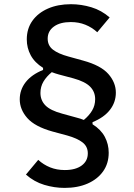

<svg xmlns="http://www.w3.org/2000/svg" viewBox="-20 -730 640 914"><path d="M497.5 -3Q497.5 48 471 85.5Q444.5 123 397.2 143.8Q350 164.5 287.5 164.5Q239 164.5 190.8 150Q142.5 135.5 103.5 101L162 31Q187 54 218.8 66.8Q250.5 79.5 288.5 79.5Q339.5 79.5 368.8 58Q398 36.5 398 0Q398 -32.5 373 -52Q348 -71.5 300 -85L229.5 -104Q145.5 -127.5 109.8 -168.2Q74 -209 74 -257Q74 -302.5 102.2 -338.8Q130.5 -375 185 -397V-407Q145 -432 126.2 -467Q107.5 -502 107.5 -542.5Q107.5 -593.5 134.2 -631Q161 -668.5 208.2 -689.2Q255.5 -710 318 -710Q366.5 -710 414.8 -695.5Q463 -681 502 -647L443 -576.5Q418 -599.5 386.5 -612.2Q355 -625 317 -625Q266 -625 236.5 -603.5Q207 -582 207 -546Q207 -513 232.2 -493.5Q257.5 -474 305.5 -461L376 -441.5Q460 -418.5 495.8 -377.8Q531.5 -337 531.5 -289Q531.5 -243 503.2 -206.8Q475 -170.5 420.5 -148.5V-138.5Q460.5 -113.5 479 -78.5Q497.5 -43.5 497.5 -3ZM433 -258Q433 -293 409.2 -317.2Q385.5 -341.5 329.5 -357L260 -375.5Q251 -378 242.5 -380.8Q234 -383.5 226.5 -386.5Q201.5 -366 187 -341.8Q172.5 -317.5 172.5 -287.5Q172.5 -252.5 196.2 -228.2Q220 -204 276 -189L345 -170Q354 -168 362.8 -165Q371.5 -162 379 -159Q404 -179.5 418.5 -203.8Q433 -228 433 -258Z"/></svg>

Font: Lilex Medium
Style: Regular
Weight: 500
Designer: Mike Abbink, Paul van der Laan, Pieter van Rosmalen, Mikhael Khrustik
Foundry: Mikhael Khrustik
Version: Version 1.100